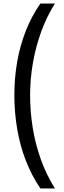

<svg xmlns="http://www.w3.org/2000/svg" viewBox="-20 -820 361 1084"><path d="M61 -283Q61 -379 77 -471Q93 -563 126 -646.5Q159 -730 208 -800H290Q244 -727 213 -642Q182 -557 166 -466Q150 -375 150 -282Q150 -189 165 -97Q180 -5 211 81Q242 167 290 244H208Q159 172 126 87Q93 2 77 -92Q61 -186 61 -283Z"/></svg>

Font: Noto Sans Tamil
Style: Regular
Weight: 400
Designer: Jelle Bosma - Monotype Design Team
Foundry: Monotype Imaging Inc.
Version: Version 2.003